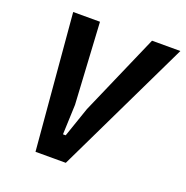

<svg xmlns="http://www.w3.org/2000/svg" viewBox="-125 -813 899 929"><g transform="rotate(20 324.0 -349.0)"><path d="M156 0 96 -698H234L258 -279L252 -125H266L319 -279L502 -698H648L312 0Z"/></g></svg>

Font: IBM Plex Sans Cond
Style: Bold Italic
Weight: 700
Width: 3
Italic angle: -11°
Designer: Mike Abbink, Paul van der Laan, Pieter van Rosmalen
Foundry: Bold Monday
Version: Version 1.3